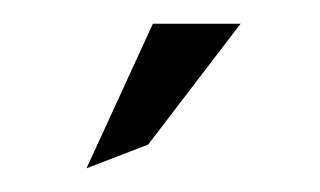

<svg xmlns="http://www.w3.org/2000/svg" viewBox="-20 -772 270 162"><path d="M53 -630 105 -650 183 -752H109Z"/></svg>

Font: Charger Sport
Style: ExLitExt
Weight: 200
Designer: Jasper
Foundry: Cannot Into Space Fonts
Version: Version 1.1